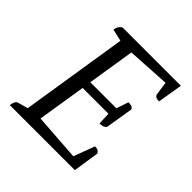

<svg xmlns="http://www.w3.org/2000/svg" viewBox="-171 -778 914 914"><g transform="rotate(45 286.0 -320.5)"><path d="M26 0Q28 -16 33 -25Q38 -34 46 -36L111 -54L95 -38L184 -602L195 -586L121 -603Q123 -617 128 -625.5Q133 -634 144 -641H537L516 -515Q501 -515 494 -519Q487 -523 485 -532L474 -609L485 -600L248 -586L260 -599L219 -340L211 -348H404L393 -340L416 -409Q427 -409 435.5 -407Q444 -405 450 -395L427 -254Q419 -245 409 -242.5Q399 -240 390 -240L387 -312L398 -303H204L215 -312L173 -48L165 -59L421 -41L407 -28L452 -148Q466 -148 472.5 -144Q479 -140 484 -132L464 0Z"/></g></svg>

Font: Petrona
Style: Italic
Weight: 400
Italic angle: -9°
Designer: Ringo R. Seeber
Foundry: Ringo R. Seeber
Version: Version 2.001; ttfautohint (v1.8.3)